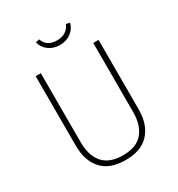

<svg xmlns="http://www.w3.org/2000/svg" viewBox="-201 -989 1047 1129"><g transform="rotate(-30 322.0 -424.5)"><path d="M536 -682V-209Q536 -109 482.5 -49.5Q429 10 323 10Q215 10 162 -49Q109 -108 109 -209V-682H144V-212Q144 -123 187.5 -72.5Q231 -22 323 -22Q414 -22 457 -73Q500 -124 500 -212V-682ZM325 -769Q281 -769 249 -793.5Q217 -818 210 -854L235 -859Q255 -801 325 -801Q359 -801 383 -817Q407 -833 416 -859L441 -854Q434 -818 402 -793.5Q370 -769 325 -769Z"/></g></svg>

Font: FiraSans
Style: Regular
Weight: 200
Designer: Carrois Corporate & Edenspiekermann AG
Foundry: Carrois Corporate GbR & Edenspiekermann AG
Version: Version 3.106;PS 003.106;hotconv 1.0.70;makeotf.lib2.5.58329